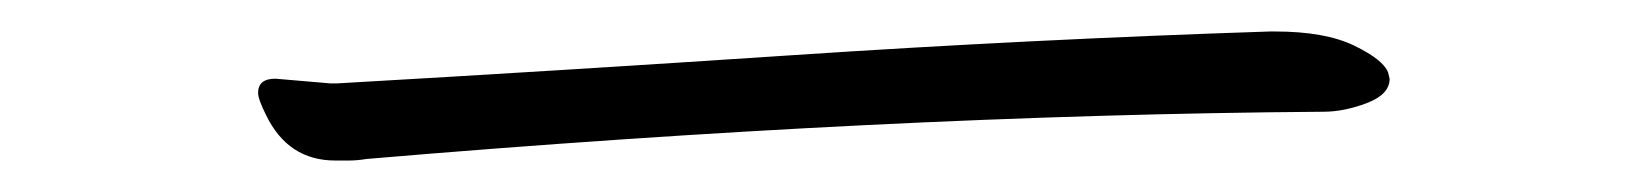

<svg xmlns="http://www.w3.org/2000/svg" viewBox="-20 -399 1040 122"><path d="M155 -349Q144 -349 144 -340Q144 -336 149 -326Q163 -297 193 -297H202Q207 -297 213 -298Q543 -326 821 -328Q834 -328 848.5 -333.5Q863 -339 863 -349L862 -353Q859 -361 840.5 -370Q822 -379 790 -379H787Q635 -374 484.5 -364Q334 -354 194 -346H190Z"/></svg>

Font: LXGW WenKai Mono TC Light
Style: Regular
Weight: 300
Designer: LXGW / Fontworks Inc.
Foundry: LXGW / Fontworks Inc.
Version: Version 1.330